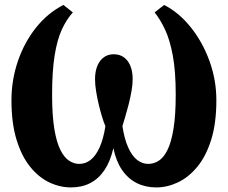

<svg xmlns="http://www.w3.org/2000/svg" viewBox="-20 -766 944 796"><path d="M274.5 11Q228 11 184 -10Q140 -31 104.8 -74.8Q69.5 -118.5 48.5 -187Q27.5 -255.5 27.5 -350.5Q27.5 -434 54 -512Q80.5 -590 129 -651Q177.5 -712 243 -745.5L282 -714.5Q256 -686 236.5 -643.8Q217 -601.5 206.5 -536.2Q196 -471 196 -374Q196 -287.5 205.2 -231.8Q214.5 -176 230.5 -144.2Q246.5 -112.5 266.8 -99.5Q287 -86.5 308.5 -86.5Q334.5 -86.5 355.8 -103.2Q377 -120 392.8 -154.5Q408.5 -189 417 -243Q411 -256 403.8 -279.5Q396.5 -303 389.8 -331Q383 -359 378.5 -387Q374 -415 374 -437Q374 -485 395 -513Q416 -541 451.5 -541Q488 -541 509 -513.2Q530 -485.5 530 -437Q530 -415 525 -387Q520 -359 512.8 -331Q505.5 -303 498.5 -279.5Q491.5 -256 487.5 -243Q496 -189 511.5 -154.5Q527 -120 548.2 -103.2Q569.5 -86.5 595 -86.5Q617.5 -86.5 638 -99.5Q658.5 -112.5 674.2 -144Q690 -175.5 699.2 -231.5Q708.5 -287.5 708.5 -374Q708.5 -472 696.2 -536.8Q684 -601.5 664.2 -643.5Q644.5 -685.5 621 -714.5L660.5 -745.5Q722 -714 771 -652.8Q820 -591.5 848.5 -513Q877 -434.5 877 -350.5Q877 -255 855.5 -186.5Q834 -118 798 -74.5Q762 -31 717.8 -10Q673.5 11 628 11Q583 11 547 -7Q511 -25 486.2 -61Q461.5 -97 450 -151.5Q437.5 -97 413.2 -61Q389 -25 354.2 -7Q319.5 11 274.5 11Z"/></svg>

Font: Merriweather 24pt ExtraBold
Style: Regular
Weight: 800
Version: Version 2.100